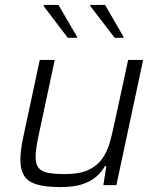

<svg xmlns="http://www.w3.org/2000/svg" viewBox="-20 -754 641 782"><path d="M225 8Q163 8 127.5 -3.5Q92 -15 77.5 -39.5Q63 -64 63 -102Q63 -122 66 -146Q69 -170 75 -197L142 -510H203L138 -206Q132 -178 128.5 -155Q125 -132 125 -116Q125 -86 137 -70.5Q149 -55 175.5 -50Q202 -45 246 -45Q304 -45 339.5 -61.5Q375 -78 395.5 -106.5Q416 -135 426.5 -171.5Q437 -208 445 -247L502 -510H563L454 0H401L413 -78H408Q394 -54 372 -34.5Q350 -15 315 -3.5Q280 8 225 8ZM256 -600 158 -729V-734H218L294 -604V-600ZM447 -600 348 -729V-734H408L483 -604V-600Z"/></svg>

Font: Saira Thin Light
Style: Italic
Weight: 300
Italic angle: -12°
Version: Version 1.101